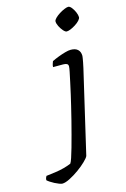

<svg xmlns="http://www.w3.org/2000/svg" viewBox="-274 -794 691 1057"><g transform="rotate(-15 71.5 -266.0)"><path d="M-55 200Q-61 200 -73 195.5Q-85 191 -97.5 184.5Q-110 178 -120.5 171Q-131 164 -136 159Q-136 151 -133.5 145Q-131 139 -129 136Q-104 133 -78 129.5Q-52 126 -27.5 119.5Q-3 113 15 105Q20 98 27.5 76Q35 54 44 22Q53 -10 63 -47.5Q73 -85 83 -124.5Q93 -164 102 -202Q109 -230 116.5 -264Q124 -298 131 -330Q138 -362 142.5 -384.5Q147 -407 147 -414Q147 -425 139.5 -429Q132 -433 118 -433H61Q61 -442 64 -451Q67 -460 69 -465Q85 -473 106 -481Q127 -489 146.5 -494.5Q166 -500 179 -500Q206 -500 219.5 -487Q233 -474 233 -451Q233 -448 231.5 -439Q230 -430 227.5 -416Q225 -402 221 -385L111 87Q107 97 87.5 116Q68 135 41.5 154Q15 173 -11.5 186.5Q-38 200 -55 200ZM185 -603Q177 -603 166 -615.5Q155 -628 147 -644Q139 -660 139 -672Q139 -680 149.5 -690.5Q160 -701 175 -710.5Q190 -720 204.5 -726Q219 -732 227 -732Q236 -732 246 -719.5Q256 -707 263 -690.5Q270 -674 270 -662Q270 -654 260.5 -643.5Q251 -633 236 -623.5Q221 -614 207.5 -608.5Q194 -603 185 -603Z"/></g></svg>

Font: Texturina 12pt
Style: Italic
Weight: 400
Italic angle: -11°
Designer: Guillermo Torres Carreño
Foundry: Omnibus-Type
Version: Version 1.002